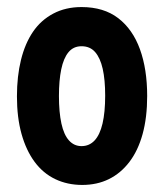

<svg xmlns="http://www.w3.org/2000/svg" viewBox="-20 -509 464 544"><path d="M213 15Q171 15 136.5 -1.5Q102 -18 78 -50.5Q54 -83 41 -129.5Q28 -176 28 -236Q28 -293 39.5 -339.5Q51 -386 73.5 -419Q96 -452 131 -470.5Q166 -489 211 -489Q274 -489 315 -457.5Q356 -426 376.5 -369.5Q397 -313 397 -237Q397 -176 384 -129Q371 -82 346.5 -50Q322 -18 288.5 -1.5Q255 15 213 15ZM211 -95Q233 -95 248 -111Q263 -127 270.5 -159Q278 -191 278 -238Q278 -283 271 -314Q264 -345 249.5 -361.5Q235 -378 211 -378Q188 -378 174 -361Q160 -344 153.5 -312.5Q147 -281 147 -237Q147 -191 154 -159Q161 -127 175.5 -111Q190 -95 211 -95Z"/></svg>

Font: Fredoka Condensed Medium
Style: Regular
Weight: 500
Width: 3
Designer: Ben Nathan
Foundry: Milena B. Brandão, Ben Nathan
Version: Version 2.001